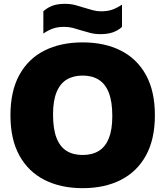

<svg xmlns="http://www.w3.org/2000/svg" viewBox="-20 -971 862 1001"><path d="M411 10Q297 10 212.5 -32.8Q128 -75.5 81.2 -160Q34.5 -244.5 34.5 -370Q34.5 -496 81 -580.5Q127.5 -665 212 -707.5Q296.5 -750 411 -750Q525.5 -750 610 -707.2Q694.5 -664.5 741 -580Q787.5 -495.5 787.5 -370Q787.5 -245 741 -160.5Q694.5 -76 610 -33Q525.5 10 411 10ZM411 -163Q461 -163 495.5 -184.5Q530 -206 547.8 -250.8Q565.5 -295.5 565.5 -366Q565.5 -440.5 547.5 -487Q529.5 -533.5 495 -555.2Q460.5 -577 411 -577Q362 -577 327.5 -556Q293 -535 274.8 -490.2Q256.5 -445.5 256.5 -374Q256.5 -299 274.5 -252.5Q292.5 -206 326.8 -184.5Q361 -163 411 -163ZM503 -793Q474.5 -793 450 -799.5Q425.5 -806 402 -813Q381 -820 359.8 -825.5Q338.5 -831 315 -831Q282 -831 257 -822.5Q232 -814 206 -796V-912.5Q229 -932.5 255.2 -941.8Q281.5 -951 319 -951Q348 -951 372.5 -944.5Q397 -938 420 -930.5Q441.5 -924 462.8 -918Q484 -912 507 -912Q540.5 -912 565.5 -920.8Q590.5 -929.5 616 -947V-830.5Q594 -811 567.2 -802Q540.5 -793 503 -793Z"/></svg>

Font: Encode Sans SC Condensed Thin Black
Style: Regular
Weight: 900
Version: Version 3.002